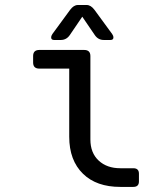

<svg xmlns="http://www.w3.org/2000/svg" viewBox="-20 -733 626 753"><path d="M285.6 -713.4H319.8Q336.4 -713.4 350.6 -694.3L419.9 -599.6Q424.8 -592.8 424.8 -585.9Q424.8 -576.2 413.1 -576.2H387.2Q364.7 -576.2 351.6 -595.7L302.7 -667.5L253.9 -595.7Q240.7 -576.2 218.3 -576.2H192.4Q180.7 -576.2 180.7 -585.9Q180.7 -592.8 185.5 -599.6L254.9 -694.3Q269 -713.4 285.6 -713.4ZM451.7 0Q358.4 0 305.7 -51.3Q251.5 -104 251.5 -196.8V-463.9H134.3Q109.9 -463.9 109.9 -487.8V-513.2Q109.9 -537.1 134.3 -537.1H310.1Q334.5 -537.1 334.5 -513.2V-186Q334.5 -133.3 367.2 -103Q399.4 -73.2 451.7 -73.2H502.9Q524.9 -73.2 524.9 -51.8V-21.5Q524.9 0 502.9 0Z"/></svg>

Font: Simply Mono
Style: Book
Weight: 400
Designer: Wojciech Kalinowski "wmk69" (wmk69@o2.pl)
Foundry: Wojciech Kalinowski "wmk69" (wmk69@o2.pl)
Version: Version 1.0.0